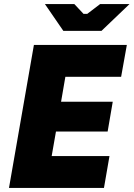

<svg xmlns="http://www.w3.org/2000/svg" viewBox="-20 -920 654 940"><path d="M24 0H489L516 -156H233L254 -276H507L532 -422H279L300 -544H573L601 -700H146ZM290 -769H477L614 -900H470L407 -852H389L344 -900H200Z"/></svg>

Font: Fixel Display 20240404 ExBold
Style: Italic
Weight: 800
Italic angle: -10°
Designer: AlfaBravo + MacPaw
Foundry: Kyrylo Tkachov, Marchela Mozhyna, Serhii Makarenko, Maria Weinstein, Zakhar Kryvoshyya
Version: Version 1.211;Glyphs 3.2 (3225)